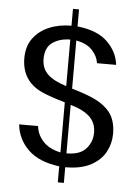

<svg xmlns="http://www.w3.org/2000/svg" viewBox="-59 -845 700 978"><g transform="rotate(5 291.0 -356.5)"><path d="M305 87H274V5Q170 -8 115 -61Q60 -114 52 -190H149Q153 -148 183.5 -113.5Q214 -79 274 -66V-322Q197 -344 153 -364Q49 -413 49 -529Q49 -589 79 -630Q109 -671 160 -692.5Q211 -714 274 -714V-800H305V-713Q407 -702 458.5 -652Q510 -602 518 -535H420Q415 -571 387 -601Q359 -631 305 -641V-395Q384 -372 429 -349.5Q474 -327 501 -293Q533 -252 533 -183Q533 -136 510.5 -92.5Q488 -49 437.5 -21Q387 7 305 7ZM274 -405V-643Q221 -643 184 -617.5Q147 -592 147 -533Q147 -486 177 -456Q207 -426 274 -405ZM306 -64Q374 -64 405 -99Q436 -134 436 -181Q436 -230 404.5 -261Q373 -292 305 -312V-64Z"/></g></svg>

Font: Ulagadi Sans
Style: Regular
Weight: 400
Designer: Ninad Kale (Devanagari), Jonny Pinhorn (Latin)
Foundry: Indian Type Foundry
Version: Version 3.01;March 29, 2020;FontCreator 12.0.0.2522 64-bit; 